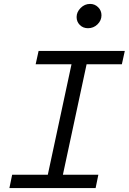

<svg xmlns="http://www.w3.org/2000/svg" viewBox="-20 -960 657 980"><path d="M28 0 42 -68H224L345 -632H162L177 -700H617L602 -632H422L301 -68H482L468 0ZM429 -816Q404 -816 387.5 -832.5Q371 -849 371 -873Q371 -898.6 391.5 -919.3Q412.1 -940 439.8 -940Q464 -940 481 -923Q498 -906 498 -882Q498 -855.6 477.8 -835.8Q457.5 -816 429 -816Z"/></svg>

Font: Red Hat Mono
Style: Italic
Weight: 300
Italic angle: -12°
Monospace: yes
Designer: Pentagram, MCKL
Foundry: Pentagram, MCKL
Version: Version 1.023